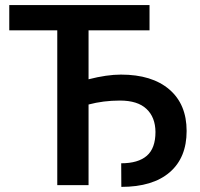

<svg xmlns="http://www.w3.org/2000/svg" viewBox="-20 -731 789 758"><path d="M570.3 -611.3V-710.9H16.6V-611.3H206.1V0H329.6V-318.4Q388.2 -334 453.6 -334Q523.4 -334 558.3 -301Q593.3 -268.1 593.8 -210Q593.8 -145.5 559.6 -116Q525.4 -86.4 458.5 -86.4L459 6.8Q583 6.8 649.9 -50.8Q716.8 -108.4 716.8 -213.9Q716.8 -319.3 648.4 -377.9Q580.1 -436.5 457.5 -436.5Q401.9 -436.5 329.6 -418V-611.3Z"/></svg>

Font: FAU Chimera Medium
Style: Regular
Weight: 500
Version: Version 1.002;hotconv 1.0.117;makeotfexe 2.5.65602